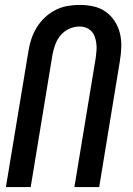

<svg xmlns="http://www.w3.org/2000/svg" viewBox="-20 -762 540 782"><path d="M4 0 96 -555Q100 -580 108 -604Q116 -628 129.5 -650Q143 -672 162.5 -690.5Q182 -709 205.5 -721Q229 -733 254 -737.5Q279 -742 304 -742Q333 -742 360.5 -736Q388 -730 410 -714.5Q432 -699 447 -676Q462 -653 468.5 -626Q475 -599 474 -570Q473 -541 468 -512L384 0H283L370 -527Q372 -541 373 -555.5Q374 -570 372.5 -584Q371 -598 366.5 -611Q362 -624 353 -634Q344 -644 331 -649Q318 -654 303 -654Q283 -654 262.5 -645Q242 -636 227.5 -619Q213 -602 205.5 -581.5Q198 -561 194 -541L105 0Z"/></svg>

Font: Iosevka Semibold Oblique
Style: Regular
Weight: 600
Italic angle: -9°
Monospace: yes
Designer: Belleve Invis
Foundry: Belleve Invis
Version: Version 32.5.0; ttfautohint (v1.8.4)